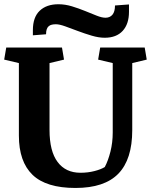

<svg xmlns="http://www.w3.org/2000/svg" viewBox="-20 -888 724 918"><path d="M216.8 -266.6Q216.8 -165 255.4 -113.5Q293.9 -62 364.7 -62Q400.4 -62 431.6 -70.1Q462.9 -78.1 481 -89.4Q497.1 -119.6 508.1 -163.3Q519 -207 519 -254.4V-586.4L449.2 -603L459 -660.6H671.9L681.6 -603L612.3 -586.4V-265.6Q612.3 -126 545.9 -57.6Q479.5 10.7 340.8 10.7Q200.7 10.7 135.5 -52.2Q70.3 -115.2 70.3 -239.7V-586.4L0 -603L9.8 -660.6H276.4L286.1 -603L216.8 -586.4ZM137.2 -743.7Q137.2 -805.7 169.9 -836.7Q202.6 -867.7 259.3 -867.7Q291.5 -867.7 324.2 -857.7Q356.9 -847.7 387 -835.4Q417 -823.2 442.1 -813.2Q467.3 -803.2 484.4 -803.2Q505.4 -803.2 517.6 -817.6Q529.8 -832 529.8 -861.8L596.7 -866.7V-831.5Q596.7 -773.4 566.7 -740.5Q536.6 -707.5 480.5 -707.5Q452.1 -707.5 418.5 -717.5Q384.8 -727.5 352.3 -739.7Q319.8 -752 292 -762Q264.2 -772 247.6 -772Q236.3 -772 227.8 -770Q219.2 -768.1 212.9 -762.7Q206.5 -757.3 203.4 -748Q200.2 -738.8 200.2 -724.1L137.2 -719.2Z"/></svg>

Font: Noticia Text
Style: Bold
Weight: 700
Designer: JM Sole
Foundry: JM Sole
Version: Version 1.003